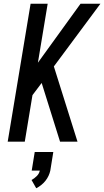

<svg xmlns="http://www.w3.org/2000/svg" viewBox="-20 -755 555 1023"><path d="M21 0 143 -735H234L182 -421L409 -735H515L267 -401L393 0H300L212 -281L202 -313L153 -248L112 0ZM173 248 148 204Q163 196 176 183Q189 170 192 154H149L165 55H264L248 154Q245 168 238.5 182Q232 196 222 208.5Q212 221 199.5 231Q187 241 173 248Z"/></svg>

Font: Iosevka SS04 Medium Oblique
Style: Regular
Weight: 500
Italic angle: -9°
Monospace: yes
Designer: Belleve Invis
Foundry: Belleve Invis
Version: Version 19.0.0; ttfautohint (v1.8.4)